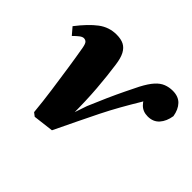

<svg xmlns="http://www.w3.org/2000/svg" viewBox="-123 -689 875 875"><g transform="rotate(45 314.5 -251.5)"><path d="M184 13 167 0Q161 -64 152 -128Q143 -192 134 -252.5Q125 -313 116 -364Q112 -386 105.5 -392.5Q99 -399 89 -399Q80 -399 68.5 -390Q57 -381 43 -367L14 -401Q58 -458 96.5 -487Q135 -516 183 -516Q212 -516 230.5 -506.5Q249 -497 260.5 -475.5Q272 -454 277 -417Q286 -354 292 -279.5Q298 -205 298 -108H290L318 -190Q338 -238 357 -280.5Q376 -323 393 -358Q410 -393 424 -421Q444 -459 462.5 -479.5Q481 -500 501.5 -508Q522 -516 545 -516Q582 -516 602.5 -494.5Q623 -473 629 -436Q623 -398 602.5 -375Q582 -352 547 -352Q516 -352 496.5 -371.5Q477 -391 467 -423L457 -455L527 -451Q518 -440 507 -424.5Q496 -409 480 -379Q454 -336 430 -293.5Q406 -251 383.5 -206Q361 -161 336.5 -110Q312 -59 283 1Z"/></g></svg>

Font: Source Serif 4 ExtraBold
Style: Italic
Weight: 800
Italic angle: -12°
Designer: Frank Grießhammer
Foundry: Adobe Systems Incorporated
Version: Version 4.004;hotconv 1.0.116;makeotfexe 2.5.65601